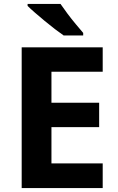

<svg xmlns="http://www.w3.org/2000/svg" viewBox="-20 -954 600 974"><path d="M501 0H90V-714H501V-590H241V-433H483V-309H241V-125H501ZM287 -934Q302 -912 322.5 -884.5Q343 -857 364.5 -831.5Q386 -806 402 -787V-774H303Q284 -787 258.5 -806.5Q233 -826 206.5 -848Q180 -870 157 -890Q134 -910 120 -924V-934Z"/></svg>

Font: Noto Sans Bengali UI
Style: Bold
Weight: 700
Designer: Jelle Bosma - Monotype Design Team
Foundry: Monotype Imaging Inc.
Version: Version 2.003; ttfautohint (v1.8.4.7-5d5b)